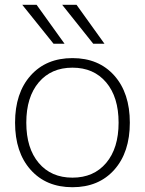

<svg xmlns="http://www.w3.org/2000/svg" viewBox="-20 -773 606 803"><path d="M204 -590 73 -753H133L250 -590ZM370 -590 240 -753H300L417 -590ZM108 -63Q43 -136 43 -260Q43 -384 108 -457Q173 -530 283 -530Q393 -530 458 -457Q523 -384 523 -260Q523 -136 458 -63Q393 10 283 10Q173 10 108 -63ZM142 -91.5Q194 -30 283 -30Q372 -30 424 -91.5Q476 -153 476 -260Q476 -367 424 -428.5Q372 -490 283 -490Q194 -490 142 -428.5Q90 -367 90 -260Q90 -153 142 -91.5Z"/></svg>

Font: M PLUS 1p Light
Style: Regular
Weight: 300
Version: Version 1.061